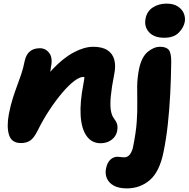

<svg xmlns="http://www.w3.org/2000/svg" viewBox="-20 -783 1044 1063"><path d="M537 10Q488 10 459.5 -30Q431 -70 426.5 -143.5Q422 -217 442 -319Q445 -335 446.5 -347Q448 -359 446.5 -368.5Q445 -378 439.5 -385.5Q434 -393 424 -399Q450 -398 468 -389.5Q486 -381 492.5 -363.5Q499 -346 490 -317Q476 -340 465 -348.5Q454 -357 440 -357Q421 -357 391 -334.5Q361 -312 326 -271Q291 -230 255 -176Q219 -122 188 -59Q168 -19 147.5 -5Q127 9 96 9Q44 9 30 -36Q16 -81 29 -151Q39 -202 51 -239.5Q63 -277 75 -309Q87 -341 98 -373.5Q109 -406 117 -447Q125 -482 146 -499Q167 -516 201 -516Q233 -516 253 -489Q273 -462 262 -412Q260 -385 253.5 -365.5Q247 -346 237.5 -324.5Q228 -303 216 -270.5Q204 -238 190 -186L159 -242Q212 -337 271 -399.5Q330 -462 388.5 -493Q447 -524 496 -524Q546 -524 575 -505Q604 -486 613 -451.5Q622 -417 612 -370Q598 -299 593.5 -251Q589 -203 593.5 -173.5Q598 -144 611 -127Q623 -112 628 -96Q633 -80 628 -55Q622 -27 597 -8.5Q572 10 537 10ZM682 260Q638 260 610.5 245Q583 230 572 205Q561 180 567 150Q573 118 590.5 101.5Q608 85 629 85Q635 85 639.5 85.5Q644 86 648.5 86.5Q653 87 658 87.5Q663 88 669 88Q687 88 699.5 71.5Q712 55 717 29Q733 -50 737 -108.5Q741 -167 740 -214Q739 -261 739.5 -306Q740 -351 750 -402Q764 -468 798 -496Q832 -524 866 -524Q899 -524 913.5 -508Q928 -492 928 -442Q927 -352 922.5 -264Q918 -176 909 -94Q900 -12 885 60Q863 168 809.5 214Q756 260 682 260ZM889 -574Q833 -574 805 -605Q777 -636 786 -681Q794 -721 826.5 -742Q859 -763 902 -763Q941 -763 965 -747Q989 -731 998 -708Q1007 -685 1003 -662Q997 -630 969.5 -602Q942 -574 889 -574Z"/></svg>

Font: Shantell Sans ExtraBold
Style: Italic
Weight: 800
Italic angle: -11°
Designer: Stephen Nixon, Anya Danilova, Shantell Martin
Foundry: Arrow Type
Version: Version 1.011;[c5ecc13dd]